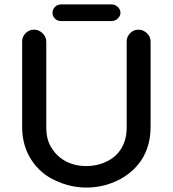

<svg xmlns="http://www.w3.org/2000/svg" viewBox="-20 -829 780 867"><path d="M217 -771Q217 -786 228 -797.5Q239 -809 256 -809H484Q500 -809 512 -797.5Q524 -786 524 -771Q524 -757 512 -745.5Q500 -734 484 -734H256Q239 -734 228 -745Q217 -756 217 -771ZM80 -642Q80 -663 95.5 -679Q111 -695 134 -695Q156 -695 172.5 -678.5Q189 -662 189 -642V-253Q189 -195 215 -158Q239 -120 279.5 -99.5Q320 -79 370 -79Q419 -79 460 -99Q504 -119 528 -159Q552 -199 552 -253V-642Q552 -663 567.5 -679Q583 -695 605 -695Q627 -695 643.5 -679Q660 -663 660 -642V-256Q660 -168 617 -104Q577 -46 511 -14Q445 18 370 18Q299 18 232 -13Q162 -44 121 -108Q80 -172 80 -256Z"/></svg>

Font: 寒蝉全圆体 Bold
Style: Regular
Weight: 700
Designer: Warren2060
      Designed by Motoya company      

      [Varela Round]
      Joe Prince(Latin component); Avraham Cornf
Foundry: ChillType
Version: Version 3.200